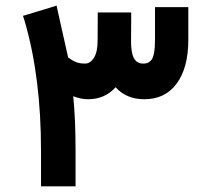

<svg xmlns="http://www.w3.org/2000/svg" viewBox="-20 -663 721 681"><path d="M281.7 -437.5Q300.3 -437.5 313.2 -458Q326.2 -478.5 326.2 -518.6L326.7 -599.1V-618.7H346.2H425.8H445.3V-599.1L444.8 -518.6Q444.8 -490.7 449 -473.1Q453.1 -455.6 462.6 -446.5Q472.2 -437.5 487.3 -437.5Q496.6 -437.5 502.4 -439.5Q508.3 -441.4 515.4 -448.5Q522.5 -455.6 526.1 -473.9Q529.8 -492.2 529.8 -521V-618.2V-637.7H549.3H628.4H647.9V-618.2V-521Q647.9 -422.9 606.9 -366.9Q565.9 -311 492.2 -311Q428.2 -311 390.1 -353.5Q352.1 -311 292 -311Q266.6 -311 239.7 -321.8Q248 -241.7 248 -127V-21.5V-2H228.5H145H125.5V-21.5V-127Q125.5 -390.1 67.4 -588.4L61.5 -606.9L80.1 -612.3L160.2 -636.7L180.7 -643.1L185.1 -622.6L221.7 -459Q237.8 -447.3 250.7 -442.4Q263.7 -437.5 281.7 -437.5Z"/></svg>

Font: Shabnam WOL
Style: Bold-WOL
Weight: 700
Foundry: DejaVu fonts team - Redesigned by Saber Rastikerdar - Based on Vazir font
Version: Version 5.0.0